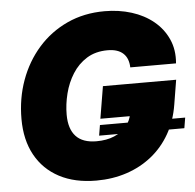

<svg xmlns="http://www.w3.org/2000/svg" viewBox="-53 -793 870 857"><g transform="rotate(-5 382.0 -364.0)"><path d="M345.2 11.2Q248.5 11.2 179.2 -25.4Q109.9 -62 72.5 -129.9Q35.2 -197.8 35.2 -291.5Q35.2 -383.8 64.5 -464.6Q93.8 -545.4 148.2 -607.2Q202.6 -668.9 278.3 -703.9Q354 -738.8 446.3 -738.8Q510.7 -738.8 566.9 -721.2Q623 -703.6 664.6 -669.7Q706.1 -635.7 727.8 -587.6Q749.5 -539.6 744.1 -479H539.1Q538.6 -499 532.5 -514.9Q526.4 -530.8 514.6 -541.7Q502.9 -552.7 485.6 -558.3Q468.3 -564 444.8 -564Q390.6 -564 351.3 -539.6Q312 -515.1 286.9 -475.1Q261.7 -435.1 249.8 -387.5Q237.8 -339.8 237.8 -293.5Q237.8 -229.5 268.3 -196.5Q298.8 -163.6 360.4 -163.6Q406.2 -163.6 439.9 -178Q473.6 -192.4 494.4 -217Q515.1 -241.7 520 -272.5L558.1 -262.2H386.2L410.2 -406.2H738.3L720.2 -295.9Q708.5 -224.1 676 -167.2Q643.6 -110.4 594 -70.6Q544.4 -30.8 481.2 -9.8Q418 11.2 345.2 11.2ZM374 -187.5 381.8 -234.4H763.7L755.9 -187.5Z"/></g></svg>

Font: Inter 28pt Black
Style: Italic
Weight: 900
Italic angle: -9.3988°
Designer: Rasmus Andersson
Foundry: rsms
Version: Version 4.001;git-66647c0bb